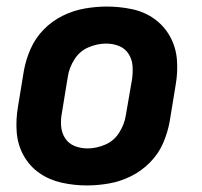

<svg xmlns="http://www.w3.org/2000/svg" viewBox="-20 -558 616 586"><path d="M245 8Q278 8 312.5 2Q347 -4 379.5 -20Q412 -36 438 -62.5Q464 -89 478 -121.5Q492 -154 498 -188L516 -298Q523 -337 520 -375.5Q517 -414 499 -446.5Q481 -479 451 -500.5Q421 -522 383 -530Q345 -538 306 -538Q273 -538 238.5 -532Q204 -526 171.5 -510Q139 -494 113.5 -468Q88 -442 73.5 -409Q59 -376 53 -343L35 -233Q28 -193 31 -154.5Q34 -116 52 -83.5Q70 -51 100 -30Q130 -9 168 -0.5Q206 8 245 8ZM247 -105Q226 -105 207.5 -112.5Q189 -120 178.5 -136.5Q168 -153 166.5 -173.5Q165 -194 169 -214L187 -324Q191 -351 207 -376.5Q223 -402 250 -413.5Q277 -425 304 -425Q325 -425 343.5 -417.5Q362 -410 372.5 -393.5Q383 -377 384.5 -357Q386 -337 383 -316L364 -206Q360 -179 344 -153.5Q328 -128 301 -116.5Q274 -105 247 -105Z"/></svg>

Font: Iosevka Sparkle XBdObl
Style: Regular
Weight: 800
Italic angle: -9°
Designer: Belleve Invis
Foundry: Belleve Invis
Version: Version 4.5.0; ttfautohint (v1.8.3)